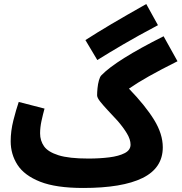

<svg xmlns="http://www.w3.org/2000/svg" viewBox="-20 -912 901 953"><path d="M463 -614 404 -713Q461 -750 533 -792.5Q605 -835 706 -892L764 -787Q664 -734 591.5 -691.5Q519 -649 463 -614ZM393 21Q258 21 179.5 -10Q101 -41 67 -93.5Q33 -146 33 -211Q33 -262 46.5 -315Q60 -368 73 -406L201 -373Q193 -344 186 -312Q179 -280 179 -250Q179 -214 198.5 -186Q218 -158 270 -141.5Q322 -125 419 -125Q475 -125 522.5 -131Q570 -137 599 -152Q628 -167 628 -194Q628 -220 609.5 -250.5Q591 -281 563 -313Q539 -339 516 -363.5Q493 -388 477.5 -407.5Q462 -427 462 -439Q462 -454 464 -474.5Q466 -495 471 -513Q476 -531 483 -538Q555 -613 792 -732L861 -608Q777 -566 718.5 -533Q660 -500 620 -472Q702 -387 745 -317Q788 -247 788 -181Q788 -78 687.5 -28.5Q587 21 393 21Z"/></svg>

Font: Noto Sans Arabic UI Cn XBd
Style: Regular
Weight: 800
Width: 3
Designer: Monotype Design Team, Nadine Chahine and Nizar Qandah
Foundry: Monotype Imaging Inc.
Version: Version 2.010; ttfautohint (v1.8.4.7-5d5b)